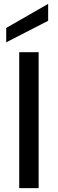

<svg xmlns="http://www.w3.org/2000/svg" viewBox="-20 -969 298 989"><path d="M228 -949V-862L12 -751V-825ZM79 -700H179V0H79Z"/></svg>

Font: Albert Sans Medium
Style: Regular
Weight: 500
Designer: Andreas Rasmussen
Foundry: a.Foundry
Version: Version 1.025